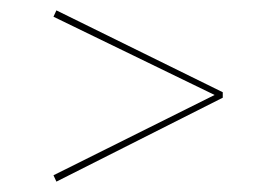

<svg xmlns="http://www.w3.org/2000/svg" viewBox="-20 -517 535 372"><path d="M89.3 -496.9 83.6 -484.6 395.8 -333 83.6 -177.4 89.3 -165.1 411.6 -327.7V-338.3Z"/></svg>

Font: Fira Sans Hair
Style: Regular
Weight: 100
Designer: bBox Type GmbH & Carrois Corporate GbR & Edenspiekermann AG
Foundry: bBox Type GmbH & Carrois Corporate GbR & Edenspiekermann AG
Version: Version 4.300;PS 004.300;hotconv 1.0.88;makeotf.lib2.5.64775